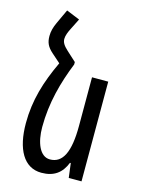

<svg xmlns="http://www.w3.org/2000/svg" viewBox="-118 -837 673 915"><g transform="rotate(15 218.5 -379.5)"><path d="M196 -541 150 -583C127 -604 119 -618 119 -635C119 -651 127 -671 138 -692L163 -742L97 -769L64 -698C53 -674 47 -653 47 -630C47 -598 56 -578 83 -554L126 -516C76 -410 46 -313 46 -200C46 -72 91 10 178 10C240 10 277 -18 298 -71H302L311 0H374V-492H294V-252C294 -123 264 -62 201 -62C151 -62 126 -126 126 -202C126 -322 156 -429 196 -529Z"/></g></svg>

Font: Noto Sans Armenian ExtraCondensed
Style: Regular
Weight: 400
Width: 2
Designer: Monotype Design Team
Foundry: Monotype Imaging Inc.
Version: Version 2.008